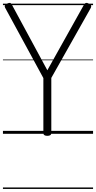

<svg xmlns="http://www.w3.org/2000/svg" viewBox="-20 -910 653 1306"><path d="M302 14Q275 14 275 -5V-379L15 -857Q10 -867 13.5 -873.5Q17 -880 29 -886Q43 -892 49.5 -890Q56 -888 63 -874L302 -432L549 -874Q557 -888 564.5 -890Q572 -892 583 -886Q597 -880 599.5 -873.5Q602 -867 598 -857L329 -380V-5Q329 14 302 14ZM0 365H613V375H0ZM0 -20H613V0H0ZM0 -505H613V-500H0ZM0 -885H613V-875H0Z"/></svg>

Font: Playwrite GB S Guides
Style: Regular
Weight: 400
Designer: Veronika Burian, José Scaglione
Foundry: TypeTogether
Version: Version 1.003